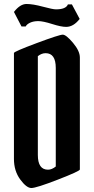

<svg xmlns="http://www.w3.org/2000/svg" viewBox="-20 -944 471 964"><path d="M50 -146V-678Q50 -685 164 -727.5Q278 -770 295 -770Q312 -770 346.5 -729Q381 -688 381 -655V-93Q381 -85 271.5 -42.5Q162 0 137.5 0Q113 0 81.5 -43Q50 -86 50 -146ZM221 -92Q240 -92 260 -108V-603Q260 -677 209 -677Q189 -677 170 -662V-166Q170 -92 221 -92ZM312 -809Q287 -809 241.5 -823.5Q196 -838 172 -838Q148 -838 131 -830Q114 -822 109 -811H88L50 -884Q81 -924 113 -924Q145 -924 195 -910.5Q245 -897 261 -897Q311 -897 321 -922H341L380 -849Q349 -809 312 -809Z"/></svg>

Font: Pirata One
Style: Regular
Weight: 400
Designer: Rodrigo Fuenzalida, Nicolas Massi
Foundry: Rodrigo Fuenzalida, Nicolas Massi
Version: Version 1.001